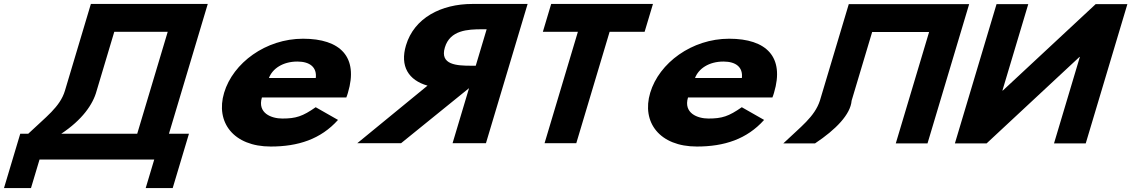

<svg xmlns="http://www.w3.org/2000/svg" viewBox="-34 -723 5698 967"><path d="M452.6 -265.4 541.6 -562.9H810.7L657.1 -49.5H274.6C379.6 -119.2 434.2 -196.6 452.6 -265.4ZM917.7 -49.5H816.9L1012.4 -703.2H423.7L292.8 -265.4C268 -183.8 196.4 -133.7 108.3 -49.5H68L-13.9 224.2H122.1L165.1 80.5H742.8L699.8 224.2H835.8Z M1710.2 -232C1713 -238 1716.3 -249 1718.4 -256C1772.2 -436 1680.7 -528 1492.2 -528C1304.6 -528 1139.7 -406 1094.8 -256C1050.2 -107 1142.2 15 1329.7 15C1467.7 15 1581.4 -22 1668.4 -119L1556 -183C1490.2 -137 1456.6 -126 1387.7 -126C1333.2 -126 1261.4 -153 1285.1 -232ZM1320.4 -330C1338.1 -377 1390 -413 1463.8 -413C1526.7 -413 1562.8 -384 1556.4 -330Z M2623.3 -703.1 2413.5 -1.9H2245.4L2328.3 -279L1986.2 -1.9H1765.6L2119.2 -291.7C2023.4 -318.9 1979.3 -389.5 2010.8 -494.9C2052 -632.6 2187.7 -703.1 2345.1 -703.1ZM2362.1 -392 2417 -575.6H2394.4C2321.3 -575.6 2232.6 -571.4 2206.5 -483.8C2180.3 -396.3 2266.4 -392 2339.4 -392Z M2700.1 -562.9H2876.5L2708.7 -1.9H2868.5L3036.3 -562.9H3212.6L3254.6 -703.1H2742Z M3856.2 -232C3859 -238 3862.3 -249 3864.4 -256C3918.2 -436 3826.7 -528 3638.2 -528C3450.6 -528 3285.7 -406 3240.8 -256C3196.2 -107 3288.2 15 3475.7 15C3613.7 15 3727.4 -22 3814.4 -119L3702 -183C3636.2 -137 3602.6 -126 3533.7 -126C3479.2 -126 3407.4 -153 3431.1 -232ZM3466.4 -330C3484.1 -377 3536 -413 3609.8 -413C3672.7 -413 3708.8 -384 3702.4 -330Z M4255.1 -215.9 4358.6 -561.9H4645.4L4477.6 -0.9H4637.4L4847.1 -702.1H4687.3H4400.6H4240.8L4095.3 -215.9C4068.4 -134.3 3999.2 -85 3911.2 -0.9H4071C4176 -70.6 4249.8 -147.1 4255.1 -215.9Z M5404.6 -436.1H5402.6L4935.1 -0.9H4775.3L4985 -702.1H5144.8L5014.6 -266.9H5016.7L5484.2 -702.1H5644L5434.3 -0.9H5274.5Z"/></svg>

Font: Hussar
Style: BdSuprExtOblThree
Weight: 700
Foundry: Cannot Into Space Fonts
Version: Version 2.00